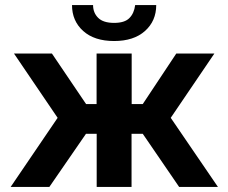

<svg xmlns="http://www.w3.org/2000/svg" viewBox="-20 -734 896 754"><path d="M21.9 0 206.3 -271.3 34.9 -523.8H183.9L318.1 -325.3H359.3V-523.8H497.1V-325.3H540.6L672.3 -523.8H821.9L650.5 -271.3L835.8 0H683.4L540.6 -208.6H496.6V0H359.7V-208.6H317.7L173.9 0ZM428.2 -572.9Q350.6 -572.9 306.7 -612.3Q262.8 -651.8 262.8 -714.1H345.5Q345.5 -683.8 365.5 -664Q385.4 -644.1 428.2 -644.1Q469.5 -644.1 488.1 -663Q506.8 -681.8 510.8 -714.1H593.5Q593.5 -651.8 549.4 -612.3Q505.3 -572.9 428.2 -572.9Z"/></svg>

Font: Raleway Thin
Style: Regular
Weight: 100
Designer: Matt McInerney, Pablo Impallari, Rodrigo Fuenzalida
Foundry: Matt McInerney, Pablo Impallari, Rodrigo Fuenzalida
Version: Version 4.026